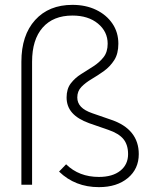

<svg xmlns="http://www.w3.org/2000/svg" viewBox="-20 -760 611 790"><path d="M387 10Q289 10 223 -54L252 -84Q305 -32 387 -32Q443 -32 475 -57.5Q507 -83 507 -126Q507 -164 488 -187.5Q469 -211 425 -226L347 -253Q300 -270 277 -296Q254 -322 254 -359Q254 -394 271 -416.5Q288 -439 313.5 -455Q339 -471 364 -487Q389 -503 406 -524.5Q423 -546 423 -580Q423 -630 383 -663Q343 -696 278 -696Q199 -696 155.5 -646.5Q112 -597 112 -506V0H68V-506Q68 -615 124.5 -677.5Q181 -740 278 -740Q333 -740 375.5 -719.5Q418 -699 442.5 -663Q467 -627 467 -580Q467 -539 450 -512.5Q433 -486 408 -468Q383 -450 357.5 -435Q332 -420 315 -402.5Q298 -385 298 -359Q298 -337 313 -321Q328 -305 360 -294L438 -267Q494 -248 522.5 -212.5Q551 -177 551 -126Q551 -65 506 -27.5Q461 10 387 10Z"/></svg>

Font: Red Hat Display
Style: Regular
Weight: 300
Designer: Pentagram, MCKL
Foundry: Pentagram, MCKL
Version: Version 1.023